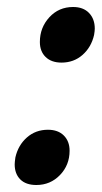

<svg xmlns="http://www.w3.org/2000/svg" viewBox="-20 -519 292 549"><path d="M94 -399Q94 -440 121 -469.5Q148 -499 189 -499Q218 -499 234.5 -482Q251 -465 251 -437Q251 -431 249 -419Q241 -384 216 -362Q191 -340 156 -340Q127 -340 110.5 -356Q94 -372 94 -399ZM22 -49Q22 -55 24 -69Q32 -104 57 -126Q82 -148 117 -148Q146 -148 162.5 -131.5Q179 -115 179 -88Q179 -47 151.5 -18.5Q124 10 84 10Q54 10 38 -6Q22 -22 22 -49Z"/></svg>

Font: Taviraj SemiBold
Style: Italic
Weight: 600
Italic angle: -12°
Designer: Katatrad Team
Foundry: CadsonDemak
Version: Version 1.001